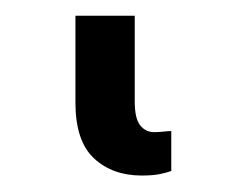

<svg xmlns="http://www.w3.org/2000/svg" viewBox="-20 23 307 239"><path d="M156.2 241.5Q120 241.5 96.9 220Q73.9 198.5 73.9 150.6V42.6H147.7V149.1Q147.7 170.5 154.5 179Q161.2 187.5 171.9 187.5Q177.2 187.5 183.6 186.8Q190 186.1 193.2 186.1V235.8Q187.9 237.9 179 239.7Q170.1 241.5 156.2 241.5Z"/></svg>

Font: Inter Alia
Style: Regular
Weight: 400
Designer: Rasmus Andersson (Latin, Greek, Cyrillic etc.) and Evan from Shavian.info (Shavian, old style figures)
Foundry: Shavian.info
Version: Version 0.001;git-37ab20767